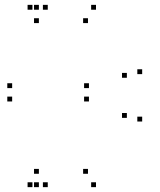

<svg xmlns="http://www.w3.org/2000/svg" viewBox="-20 -760 660 790"><path d="M346 -342.5V-362.5H326V-342.5ZM346 -397.5V-417.5H326V-397.5ZM30 -397.5V-417.5H10V-397.5ZM30 -342.5V-362.5H10V-342.5ZM375 10V-10H355V10ZM565 -260V-280H545V-260ZM565 -455V-475H545V-455ZM375 -720V-740H355V-720ZM140 -720V-740H120V-720ZM140 -665V-685H120V-665ZM342 -665V-685H322V-665ZM502 -440V-460H482V-440ZM502 -275V-295H482V-275ZM342 -45V-65H322V-45ZM140 -45V-65H120V-45ZM140 10V-10H120V10ZM176.5 10V-10H156.5V10ZM176.5 -720V-740H156.5V-720ZM113.5 -720V-740H93.5V-720ZM113.5 10V-10H93.5V10Z"/></svg>

Font: Monaspace Krypton Dots Var
Style: Regular
Weight: 400
Designer: Riley Cran and the Lettermatic Team
Version: Version 1.100 (Monaspace Krypton Dots)